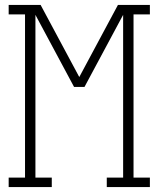

<svg xmlns="http://www.w3.org/2000/svg" viewBox="-20 -755 640 775"><path d="M15 0V-38H81V-697H15V-735H144L300 -444L456 -735H585V-697H519V-38H585V0H411V-38H477V-695L321 -404H279L123 -695V-38H189V0Z"/></svg>

Font: Iosevka Curly Slab XLtEx
Style: Regular
Weight: 200
Width: 7
Monospace: yes
Designer: Belleve Invis
Foundry: Belleve Invis
Version: Version 11.1.0; ttfautohint (v1.8.3)